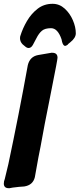

<svg xmlns="http://www.w3.org/2000/svg" viewBox="-76 -996 418 1008"><path d="M74 -744Q65 -744 55 -753Q45 -762 43 -763Q29 -777 29 -796L30 -805L31 -808Q43 -847 65.5 -885.5Q88 -924 121.5 -950Q155 -976 200 -976Q236 -976 263.5 -951Q291 -926 306.5 -890Q322 -854 322 -821Q322 -797 293 -774L282 -765Q282 -764 279 -761Q270 -755 266 -755Q256 -755 250 -776L247 -790Q227 -848 192 -848Q160 -848 144 -834.5Q128 -821 115 -795L97 -761Q88 -744 74 -744ZM-26 -8H-30Q-55 -8 -56 -31Q-56 -45 -51 -56L-32 -135Q23 -394 70 -654Q81 -699 124 -707L194 -719H198Q226 -719 226 -693Q226 -683 196 -533L182 -462Q159 -350 137 -227Q129 -191 107 -66Q97 -24 51 -17Q27 -16 -10 -11Z"/></svg>

Font: Bangerz
Style: Bold
Weight: 700
Designer: vernon adams
Foundry: Vernon Adams
Version: Version 2.10;February 7, 2025;FontCreator 13.0.0.2683 64-bit